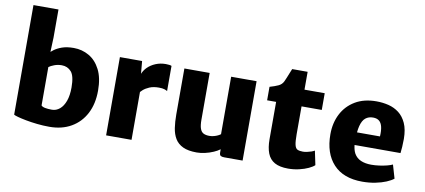

<svg xmlns="http://www.w3.org/2000/svg" viewBox="-73 -1074 2977 1346"><g transform="rotate(10 1415.5 -400.5)"><path d="M327 10Q283 10 239.5 5.2Q196 0.5 159.5 -6.5Q123 -13.5 99 -20.2Q75 -27 70 -31V-811H248V-610L244 -508.5Q252 -515 262 -523Q283.5 -539.5 317.5 -551.8Q351.5 -564 401 -564Q460.5 -564 510.2 -535.2Q560 -506.5 590 -447.8Q620 -389 620 -299Q620 -204.5 584 -135.2Q548 -66 482.2 -28Q416.5 10 327 10ZM275 -115Q295 -111 324 -111Q355 -111 379.8 -131.8Q404.5 -152.5 418.8 -192Q433 -231.5 433 -288Q433 -370.5 406.8 -400.2Q380.5 -430 339 -430Q310.5 -430 285.8 -420.5Q261 -411 248 -401V-128Q255.5 -119 275 -115Z M730 0V-557H888L896 -467.5Q906.5 -493 926.5 -513.5Q950.5 -537.5 983.8 -551.2Q1017 -565 1056 -565Q1068 -565 1080 -563.5Q1092 -562 1097 -559V-380Q1090.5 -384.5 1076.5 -389.2Q1062.5 -394 1037 -394Q997 -394 969.8 -382.2Q942.5 -370.5 925.5 -355Q917.5 -347 911 -340.5V0Z M1376 8Q1315 8 1277.8 -9.5Q1240.5 -27 1221.2 -59Q1202 -91 1195.5 -134.2Q1189 -177.5 1189 -229V-557H1369V-225Q1369 -183 1377 -160.8Q1385 -138.5 1401.5 -130.2Q1418 -122 1443 -122Q1459.5 -122 1475.2 -126.2Q1491 -130.5 1503.2 -136.5Q1515.5 -142.5 1522 -148V-557H1703V8H1572Q1555 8 1546.5 2.5Q1538 -3 1538 -21V-43.5Q1519.5 -29.5 1494 -18.5Q1465.5 -6 1434.2 1Q1403 8 1376 8Z M2026 8Q1966 8 1930.2 -12Q1894.5 -32 1878.8 -72.2Q1863 -112.5 1863 -173V-438H1799V-534Q1836 -544.5 1860 -555.8Q1884 -567 1895 -590Q1900.5 -601.5 1907 -617.5Q1913.5 -633.5 1920.5 -651Q1927.5 -668.5 1934 -684H2044V-557H2188V-438H2044V-240Q2044 -188 2049.8 -164Q2055.5 -140 2069.5 -133.5Q2083.5 -127 2108 -127Q2120.5 -127 2136.5 -130.2Q2152.5 -133.5 2167 -138.5Q2181.5 -143.5 2190 -149L2211 -49Q2198 -36 2169.8 -22.8Q2141.5 -9.5 2104 -0.8Q2066.5 8 2026 8Z M2554 8Q2419 8 2348 -68.8Q2277 -145.5 2277 -281Q2277 -362 2310 -426Q2343 -490 2405.2 -527Q2467.5 -564 2556 -564Q2600.5 -564 2642 -553.8Q2683.5 -543.5 2716.5 -518.2Q2749.5 -493 2769.5 -449Q2789.5 -405 2790 -338Q2790 -308 2788.2 -281Q2786.5 -254 2784 -236H2457Q2460.5 -200.5 2473.5 -176.5Q2490.5 -147 2521.5 -133.5Q2552.5 -120 2596 -120Q2623 -120 2652.5 -124Q2682 -128 2707.2 -134.5Q2732.5 -141 2746 -148L2774 -52Q2755.5 -37 2722.8 -23.2Q2690 -9.5 2646.8 -0.8Q2603.5 8 2554 8ZM2622 -326Q2624.5 -366.5 2618.2 -393.8Q2612 -421 2595.8 -434.5Q2579.5 -448 2552 -448Q2520.5 -448 2498.8 -430.8Q2477 -413.5 2466 -371.5Q2461 -352 2458.5 -326Z"/></g></svg>

Font: Koeln Type Sans ExtraBold
Style: Regular
Weight: 800
Designer: Eben Sorkin
Foundry: Eben Sorkin
Version: Version 2.001